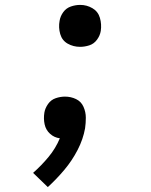

<svg xmlns="http://www.w3.org/2000/svg" viewBox="-20 -558 616 783"><path d="M307 -367Q325 -367 344 -373Q363 -379 375.5 -396Q388 -413 391 -432Q395 -459 387.5 -485Q380 -511 357 -524.5Q334 -538 307 -538Q288 -538 269 -531.5Q250 -525 238 -508.5Q226 -492 223 -473Q218 -446 225.5 -419.5Q233 -393 256 -380Q279 -367 307 -367ZM175 205Q211 172 242.5 134.5Q274 97 296.5 53.5Q319 10 327 -35Q330 -56 330 -78Q330 -101 320.5 -122.5Q311 -144 290 -154Q269 -164 245 -164Q226 -164 207 -157.5Q188 -151 176 -134Q164 -117 161 -99Q157 -74 162 -51Q167 -28 184 -12.5Q201 3 224 6Q207 47 178 82Q149 117 115 147Z"/></svg>

Font: Iosevka Sparkle Medium Oblique
Style: Regular
Weight: 500
Italic angle: -9°
Designer: Belleve Invis
Foundry: Belleve Invis
Version: Version 4.5.0; ttfautohint (v1.8.3)